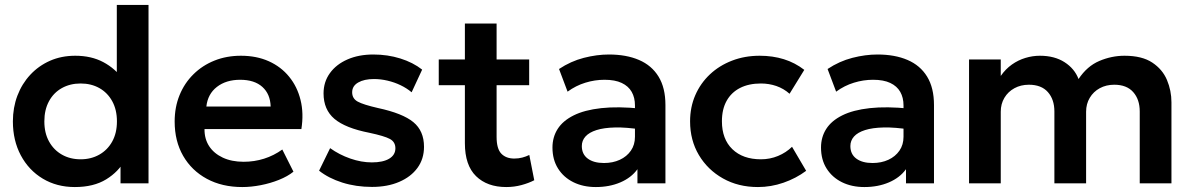

<svg xmlns="http://www.w3.org/2000/svg" viewBox="-20 -740 4817 775"><path d="M282 15Q209 15 152.5 -19Q96 -53 64 -113Q32 -173 32 -250Q32 -305.5 50.2 -353.8Q68.5 -402 102.2 -438.2Q136 -474.5 182 -494.8Q228 -515 284 -515Q348.5 -515 397 -489.2Q445.5 -463.5 479.5 -416.5L451.5 -387.5V-720H579.5V0H466.5V-123.5L484.5 -94.5Q459 -47 408.5 -16Q358 15 282 15ZM305.5 -97Q347.5 -97 380.8 -115.8Q414 -134.5 433 -168.8Q452 -203 452 -250Q452 -297 433 -331.5Q414 -366 381 -384.5Q348 -403 305.5 -403Q263 -403 229.8 -384.5Q196.5 -366 177.8 -331.5Q159 -297 159 -250Q159 -203 178 -168.8Q197 -134.5 230 -115.8Q263 -97 305.5 -97Z M958 15Q876.5 15 815 -18.2Q753.5 -51.5 719.2 -111Q685 -170.5 685 -249.5Q685 -307.5 704.8 -356Q724.5 -404.5 760.8 -440.2Q797 -476 845.8 -495.5Q894.5 -515 952.5 -515Q1015.5 -515 1065 -492.8Q1114.5 -470.5 1147.2 -430.2Q1180 -390 1193.2 -336.2Q1206.5 -282.5 1196.5 -219H805.5Q805 -179.5 824.2 -150Q843.5 -120.5 879.2 -103.8Q915 -87 963.5 -87Q1006.5 -87 1046 -99.5Q1085.5 -112 1119.5 -136.5L1164.5 -47Q1141 -28 1106 -14Q1071 0 1032.2 7.5Q993.5 15 958 15ZM813 -310H1072.5Q1071 -360.5 1039 -389.2Q1007 -418 949.5 -418Q892.5 -418 855.5 -389.2Q818.5 -360.5 813 -310Z M1481.5 14.5Q1417 14.5 1361.8 -3Q1306.5 -20.5 1268 -51L1312.5 -142Q1349.5 -115.5 1394 -100Q1438.5 -84.5 1481 -84.5Q1526 -84.5 1551 -99.5Q1576 -114.5 1576 -141.5Q1576 -167 1554 -179Q1532 -191 1471 -204Q1374 -223 1330 -260.2Q1286 -297.5 1286 -363Q1286 -409.5 1311.8 -445Q1337.5 -480.5 1382.8 -500.2Q1428 -520 1487 -520Q1544.5 -520 1595.8 -504Q1647 -488 1684 -459L1641.5 -367.5Q1622 -384 1597 -396Q1572 -408 1544.2 -414.5Q1516.5 -421 1489.5 -421Q1450 -421 1425.8 -407Q1401.5 -393 1401.5 -367.5Q1401.5 -342 1424 -329.8Q1446.5 -317.5 1505.5 -304Q1605.5 -282.5 1648.5 -247Q1691.5 -211.5 1691.5 -147.5Q1691.5 -98.5 1665 -62.2Q1638.5 -26 1591.2 -5.8Q1544 14.5 1481.5 14.5Z M2023.5 15Q1946.5 15 1901.5 -29Q1856.5 -73 1856.5 -162V-645H1984.5V-500H2116V-396H1984.5V-187.5Q1984.5 -139.5 2003.5 -119.8Q2022.5 -100 2056 -100Q2073 -100 2088.2 -104Q2103.5 -108 2116.5 -114.5L2136.5 -12.5Q2114.5 -1 2085 7Q2055.5 15 2023.5 15ZM1751 -396V-500H1871V-396Z M2385 15Q2334 15 2294.5 -4.5Q2255 -24 2232.5 -59.8Q2210 -95.5 2210 -144.5Q2210 -186.5 2231 -219.5Q2252 -252.5 2295.5 -274.2Q2339 -296 2406.8 -303.5Q2474.5 -311 2567.5 -301.5L2569.5 -217Q2508.5 -226.5 2463 -225.5Q2417.5 -224.5 2387.8 -215Q2358 -205.5 2343.2 -189Q2328.5 -172.5 2328.5 -150.5Q2328.5 -117.5 2352.5 -99.8Q2376.5 -82 2418 -82Q2453.5 -82 2481.8 -95Q2510 -108 2526.5 -131.8Q2543 -155.5 2543 -188V-314.5Q2543 -346 2529.8 -369.2Q2516.5 -392.5 2489.5 -405.2Q2462.5 -418 2420 -418Q2381 -418 2342.8 -406.2Q2304.5 -394.5 2271 -370L2236.5 -461.5Q2284 -493 2336.5 -506.5Q2389 -520 2438 -520Q2508 -520 2559.2 -498Q2610.5 -476 2638.2 -430.8Q2666 -385.5 2666 -316V0H2553V-57Q2528 -22.5 2484 -3.8Q2440 15 2385 15Z M3039.5 15Q2960 15 2898.2 -19.8Q2836.5 -54.5 2801 -114.2Q2765.5 -174 2765.5 -250Q2765.5 -307.5 2786.5 -355.8Q2807.5 -404 2845.5 -439.8Q2883.5 -475.5 2934.8 -495.2Q2986 -515 3046.5 -515Q3099 -515 3144 -501Q3189 -487 3226.5 -458L3167 -361.5Q3143.5 -382.5 3113.8 -392.8Q3084 -403 3051.5 -403Q3002.5 -403 2967.2 -385Q2932 -367 2913 -333Q2894 -299 2894 -250.5Q2894 -178.5 2936.2 -137.8Q2978.5 -97 3051.5 -97Q3088 -97 3120.5 -110.5Q3153 -124 3177 -147.5L3234 -50.5Q3193 -20 3142.5 -2.5Q3092 15 3039.5 15Z M3469 15Q3418 15 3378.5 -4.5Q3339 -24 3316.5 -59.8Q3294 -95.5 3294 -144.5Q3294 -186.5 3315 -219.5Q3336 -252.5 3379.5 -274.2Q3423 -296 3490.8 -303.5Q3558.5 -311 3651.5 -301.5L3653.5 -217Q3592.5 -226.5 3547 -225.5Q3501.5 -224.5 3471.8 -215Q3442 -205.5 3427.2 -189Q3412.5 -172.5 3412.5 -150.5Q3412.5 -117.5 3436.5 -99.8Q3460.5 -82 3502 -82Q3537.5 -82 3565.8 -95Q3594 -108 3610.5 -131.8Q3627 -155.5 3627 -188V-314.5Q3627 -346 3613.8 -369.2Q3600.5 -392.5 3573.5 -405.2Q3546.5 -418 3504 -418Q3465 -418 3426.8 -406.2Q3388.5 -394.5 3355 -370L3320.5 -461.5Q3368 -493 3420.5 -506.5Q3473 -520 3522 -520Q3592 -520 3643.2 -498Q3694.5 -476 3722.2 -430.8Q3750 -385.5 3750 -316V0H3637V-57Q3612 -22.5 3568 -3.8Q3524 15 3469 15Z M3891.5 0V-500H4019.5V-433.5Q4039 -461.5 4064.5 -479.5Q4090 -497.5 4119 -506.2Q4148 -515 4177.5 -515Q4236.5 -515 4277 -489Q4317.5 -463 4333.5 -421Q4368 -473 4417.5 -494Q4467 -515 4519 -515Q4589.5 -515 4631 -487.5Q4672.5 -460 4690.5 -417Q4708.5 -374 4708.5 -327V0H4580.5V-290Q4580.5 -338.5 4554.2 -368.2Q4528 -398 4477.5 -398Q4445 -398 4419.2 -384Q4393.5 -370 4378.8 -345.2Q4364 -320.5 4364 -289V0H4236V-290Q4236 -338.5 4209.8 -368.2Q4183.5 -398 4133 -398Q4100.5 -398 4074.8 -384Q4049 -370 4034.2 -345.2Q4019.5 -320.5 4019.5 -289V0Z"/></svg>

Font: Geologica Roman Medium
Style: Regular
Weight: 500
Designer: Sindre Bremnes, Frode Helland
Foundry: Monokrom Skriftforlag AS
Version: Version 1.010;gftools[0.9.28]